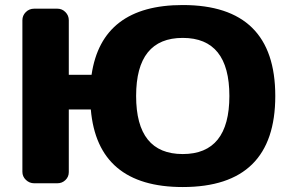

<svg xmlns="http://www.w3.org/2000/svg" viewBox="-20 -735 1154 770"><path d="M69.8 -45.9V-653.8Q69.8 -672.9 83.5 -686.5Q97.2 -700.2 117.2 -700.2H210Q229 -700.2 242.4 -686.5Q255.9 -672.9 255.9 -653.8V-435.1H347.2Q388.2 -714.8 712.9 -714.8Q1084 -714.8 1084 -349.9Q1084 15.1 712.9 15.1Q371.1 15.1 344.2 -295.9H255.9V-44.9Q255.9 -25.9 242.4 -12.9Q229 0 210 0H117.2Q98.1 0 84 -13.4Q69.8 -26.9 69.8 -45.9ZM712.9 -583Q525.9 -583 525.9 -350.1Q525.9 -117.2 712.9 -117.2Q899.9 -117.2 899.9 -350.1Q899.9 -583 712.9 -583Z"/></svg>

Font: Days One
Style: Regular
Weight: 400
Designer: Alexander Kalachev, Alexey Maslov, Jovanny Lemonad
Foundry: Alexander Kalachev, Alexey Maslov, Jovanny Lemonad
Version: Version 1.002